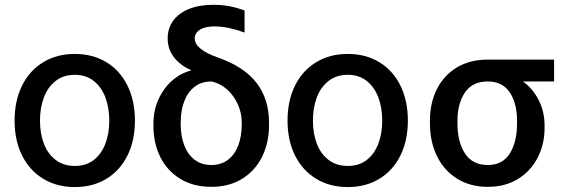

<svg xmlns="http://www.w3.org/2000/svg" viewBox="-20 -759 2352 790"><path d="M40 -262.7Q40 -344.7 70.8 -406.7Q101.6 -468.8 157.7 -502.9Q213.9 -537.1 288.1 -537.1Q361.8 -537.1 418 -502.9Q474.1 -468.8 504.6 -406.5Q535.2 -344.2 535.2 -262.7Q535.2 -181.2 504.6 -119.4Q474.1 -57.6 418 -23.4Q361.8 10.7 288.1 10.7Q213.9 10.7 157.7 -23.4Q101.6 -57.6 70.8 -119.4Q40 -181.2 40 -262.7ZM429.7 -262.7Q429.7 -314.9 413.8 -357.7Q397.9 -400.4 366 -425.8Q334 -451.2 288.1 -451.2Q241.2 -451.2 208.7 -425.8Q176.3 -400.4 160.4 -357.7Q144.5 -314.9 144.5 -262.7Q144.5 -210.4 160.4 -168.2Q176.3 -126 208.7 -101.1Q241.2 -76.2 288.1 -76.2Q334.5 -76.2 366.2 -101.1Q397.9 -126 413.8 -168.2Q429.7 -210.4 429.7 -262.7Z M858.4 -739.3Q893.1 -739.3 923.1 -733.6Q953.1 -728 986.3 -715.8V-625Q960.9 -634.8 927.7 -642.6Q894.5 -650.4 863.3 -650.4Q823.7 -650.4 802.5 -636.7Q781.2 -623 781.2 -600.6Q781.2 -556.2 876 -522.5Q983.9 -484.9 1035.4 -418.2Q1086.9 -351.6 1086.9 -253.9V-244.1Q1086.9 -171.4 1058.1 -113.5Q1029.3 -55.7 975.6 -22.9Q921.9 9.8 849.6 9.8Q776.4 9.8 722.4 -22.7Q668.5 -55.2 639.9 -112.3Q611.3 -169.4 611.3 -242.2V-251Q611.3 -303.7 631.8 -349.6Q652.3 -395.5 687.7 -426.8Q723.1 -458 765.6 -468.8V-470.7Q720.2 -490.7 695.1 -524.2Q669.9 -557.6 669.9 -600.6Q669.9 -642.6 692.6 -673.8Q715.3 -705.1 757.8 -722.2Q800.3 -739.3 858.4 -739.3ZM849.6 -80.1Q890.6 -80.1 918.7 -102.1Q946.8 -124 960.7 -161.6Q974.6 -199.2 974.6 -247.1V-256.8Q974.6 -293.5 958.7 -329.3Q942.9 -365.2 914.3 -390.9Q885.7 -416.5 849.6 -423.8Q808.6 -423.8 780.3 -401.6Q752 -379.4 737.8 -341.6Q723.6 -303.7 723.6 -256.8V-247.1Q723.6 -199.7 737.8 -161.9Q752 -124 780.3 -102.1Q808.6 -80.1 849.6 -80.1Z M1163.1 -262.7Q1163.1 -344.7 1193.8 -406.7Q1224.6 -468.8 1280.8 -502.9Q1336.9 -537.1 1411.1 -537.1Q1484.9 -537.1 1541 -502.9Q1597.2 -468.8 1627.7 -406.5Q1658.2 -344.2 1658.2 -262.7Q1658.2 -181.2 1627.7 -119.4Q1597.2 -57.6 1541 -23.4Q1484.9 10.7 1411.1 10.7Q1336.9 10.7 1280.8 -23.4Q1224.6 -57.6 1193.8 -119.4Q1163.1 -181.2 1163.1 -262.7ZM1552.7 -262.7Q1552.7 -314.9 1536.9 -357.7Q1521 -400.4 1489 -425.8Q1457 -451.2 1411.1 -451.2Q1364.3 -451.2 1331.8 -425.8Q1299.3 -400.4 1283.4 -357.7Q1267.6 -314.9 1267.6 -262.7Q1267.6 -210.4 1283.4 -168.2Q1299.3 -126 1331.8 -101.1Q1364.3 -76.2 1411.1 -76.2Q1457.5 -76.2 1489.3 -101.1Q1521 -126 1536.9 -168.2Q1552.7 -210.4 1552.7 -262.7Z M1986.3 -513.7H2259.8V-423.8H2131.8Q2173.3 -393.6 2197 -346.2Q2220.7 -298.8 2220.7 -242.2V-232.4Q2220.7 -167 2192.9 -111.6Q2165 -56.2 2112.1 -23.2Q2059.1 9.8 1987.3 9.8Q1914.1 9.8 1860.1 -24.2Q1806.2 -58.1 1777.6 -117.4Q1749 -176.8 1749 -251V-262.7Q1749 -334.5 1777.3 -391.6Q1805.7 -448.7 1859.4 -481.2Q1913.1 -513.7 1986.3 -513.7ZM1987.3 -80.1Q2048.3 -80.1 2077.9 -127.9Q2107.4 -175.8 2107.4 -251V-262.7Q2107.4 -333.5 2077.6 -378.7Q2047.9 -423.8 1986.3 -423.8Q1923.8 -423.8 1893.1 -378.4Q1862.3 -333 1862.3 -262.7V-251Q1862.3 -175.3 1893.1 -127.7Q1923.8 -80.1 1987.3 -80.1Z"/></svg>

Font: WEMIX Pretendard Medium
Style: Regular
Weight: 500
Designer: Base glyphs from Inter by Rasmus Andersson; Hangeul glyphs from Noto Sans CJK(Source Han Sans) by Jang Soo-young and Kan
Foundry: Kil Hyung-jin
Version: Version 1.000